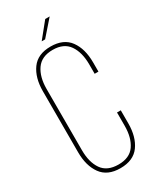

<svg xmlns="http://www.w3.org/2000/svg" viewBox="-214 -902 797 971"><g transform="rotate(-30 185.0 -417.0)"><path d="M232 -839H258L180 -750H160ZM185 -705Q261 -705 296.5 -656Q332 -607 332 -528V-474H310V-529Q310 -599 280.5 -642Q251 -685 186 -685Q121 -685 91 -642Q61 -599 61 -529V-171Q61 -101 90.5 -58.5Q120 -16 186 -16Q251 -16 280.5 -58.5Q310 -101 310 -171V-248H332V-172Q332 -93 296.5 -44Q261 5 185 5Q110 5 74.5 -44Q39 -93 39 -172V-528Q39 -607 74.5 -656Q110 -705 185 -705Z"/></g></svg>

Font: Bebas Neue Light
Style: Regular
Weight: 300
Designer: Ryoichi Tsunekawa
Foundry: Ryoichi Tsunekawa
Version: Version 1.003;PS 001.003;hotconv 1.0.70;makeotf.lib2.5.58329